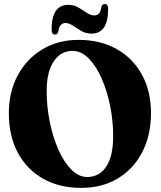

<svg xmlns="http://www.w3.org/2000/svg" viewBox="-20 -904 782 934"><path d="M362 -710Q469 -710 548.2 -665Q627.5 -620 671 -539.8Q714.5 -459.5 714.5 -354Q714.5 -245.5 671.8 -163.5Q629 -81.5 552.8 -35.8Q476.5 10 375.5 10Q268.5 10 189.5 -34.8Q110.5 -79.5 66.8 -161Q23 -242.5 23 -352.5Q23 -457.5 66.5 -538Q110 -618.5 186.5 -664.2Q263 -710 362 -710ZM530.5 -242Q530.5 -316.5 515.5 -390Q500.5 -463.5 473.8 -523.8Q447 -584 411 -620.2Q375 -656.5 333 -656.5Q276 -656.5 241.5 -605.5Q207 -554.5 207 -461.5Q207 -386 222 -311.8Q237 -237.5 263.8 -176.8Q290.5 -116 326.5 -79.5Q362.5 -43 404.5 -43Q463 -43 496.8 -93.5Q530.5 -144 530.5 -242ZM425 -740.5Q397.5 -740.5 375.5 -753.5Q353.5 -766.5 334.8 -779.2Q316 -792 298.5 -792Q269 -792 263.5 -750.5Q260 -736 247.5 -736Q231 -736 231 -760.5Q231 -880.5 312 -880.5Q339.5 -880.5 361.5 -867.5Q383.5 -854.5 402.2 -841.8Q421 -829 439 -829Q468.5 -829 473 -870.5Q477 -884.5 490 -884.5Q506 -884.5 506 -860Q506 -740.5 425 -740.5Z"/></svg>

Font: Fraunces 144pt Soft
Style: Bold
Weight: 700
Version: Version 1.000;[0bf87f6ff]